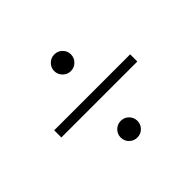

<svg xmlns="http://www.w3.org/2000/svg" viewBox="-122 -761 831 831"><g transform="rotate(-45 293.0 -345.5)"><path d="M60.5 -324.2V-368.2H525.4V-324.2ZM293 -91.3Q272 -91.3 256.8 -106.2Q241.7 -121.1 241.7 -142.1Q241.7 -163.6 256.8 -178.5Q272 -193.4 293 -193.4Q314.5 -193.4 329.3 -178.5Q344.2 -163.6 344.2 -142.1Q344.2 -121.1 329.3 -106.2Q314.5 -91.3 293 -91.3ZM293 -498Q272 -498 256.8 -513.2Q241.7 -528.3 241.7 -549.3Q241.7 -570.3 256.8 -585.2Q272 -600.1 293 -600.1Q314.5 -600.1 329.3 -585.2Q344.2 -570.3 344.2 -549.3Q344.2 -528.3 329.1 -513.2Q314 -498 293 -498Z"/></g></svg>

Font: Cascadia Code ExtraLight
Style: Regular
Weight: 200
Monospace: yes
Designer: Aaron Bell
Foundry: Saja Typeworks
Version: Version 2407.024; ttfautohint (v1.8.4)